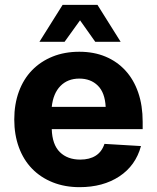

<svg xmlns="http://www.w3.org/2000/svg" viewBox="-20 -762 649 794"><path d="M309 12Q248 12 198 -8Q148 -28 112.5 -64.5Q77 -101 58 -153Q39 -205 39 -268Q39 -331 58 -383Q77 -435 112.5 -471.5Q148 -508 197.5 -528Q247 -548 308 -548Q368 -548 416 -528Q464 -508 498.5 -470.5Q533 -433 551.5 -379.5Q570 -326 570 -258V-228H194Q196 -164 227.5 -133Q259 -102 312 -102Q350 -102 375.5 -118Q401 -134 412 -167L563 -158Q541 -77 473.5 -32.5Q406 12 309 12ZM417 -320Q414 -379 384.5 -408Q355 -437 308 -437Q260 -437 230 -406.5Q200 -376 194 -320ZM143 -589 239 -742H383L479 -589H374L311 -678L247 -589Z"/></svg>

Font: Geist
Style: Bold
Weight: 400
Designer: Basement.studio, Andrés Briganti, Mateo Zaragoza
Foundry: Basement.studio, Vercel, Andrés Briganti, Guido Ferreyra, Mateo Zaragoza
Version: Version 1.401